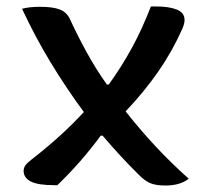

<svg xmlns="http://www.w3.org/2000/svg" viewBox="-20 -562 640 593"><path d="M48 -535Q71 -541 103 -541Q143 -541 164 -533Q185 -525 195 -505Q220 -451 248 -400Q276 -349 310 -301H316Q355 -355 387 -413.5Q419 -472 446 -542H463Q502 -542 526 -532.5Q550 -523 550 -500Q550 -490 544 -475Q512 -403 468.5 -340.5Q425 -278 368 -218Q412 -162 461 -109.5Q510 -57 563 -10Q536 11 491 11Q460 11 442.5 3Q425 -5 407 -24Q353 -77 297 -143H291Q231 -61 157 10H149Q97 10 75 -1.5Q53 -13 53 -34Q53 -43 58 -50.5Q63 -58 77 -69Q170 -141 239 -216Q185 -289 136.5 -369Q88 -449 48 -535Z"/></svg>

Font: Recursive Sn Csl St Med
Style: Regular
Weight: 500
Version: Version 1.079;hotconv 1.0.112;makeotfexe 2.5.65598; ttfautoh